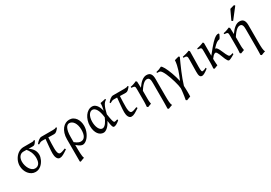

<svg xmlns="http://www.w3.org/2000/svg" viewBox="35 -1877 4586 3247"><g transform="rotate(-30 2328.5 -253.5)"><path d="M351.1 -185.5Q351.1 -219.7 344 -250.5Q336.9 -281.2 325.9 -306.9Q314.9 -332.5 301.3 -353Q287.6 -373.5 274.9 -387.2Q255.4 -387.7 239.7 -387.9Q224.1 -388.2 215.8 -388.2Q188 -388.2 167.5 -376.7Q147 -365.2 133.8 -345.9Q120.6 -326.7 114 -301.8Q107.4 -276.9 107.4 -250Q107.4 -213.9 117.7 -177Q127.9 -140.1 146.2 -109.9Q164.6 -79.6 190.2 -60.5Q215.8 -41.5 246.6 -41.5Q277.8 -41.5 298.1 -54.7Q318.4 -67.9 330.1 -88.6Q341.8 -109.4 346.4 -135Q351.1 -160.6 351.1 -185.5ZM478.5 -454.6Q463.9 -431.2 453.4 -417.5Q442.9 -403.8 433.8 -396.5Q424.8 -389.2 415.5 -387.2Q406.2 -385.3 393.6 -385.3Q377.9 -385.3 356.7 -385.5Q335.4 -385.7 312.5 -386.2L319.8 -383.3Q374 -344.2 398.2 -302.5Q422.4 -260.7 422.4 -207Q422.4 -187.5 416.5 -163.6Q410.6 -139.6 399.2 -115Q387.7 -90.3 370.8 -67.1Q354 -43.9 332 -25.6Q310.1 -7.3 283.2 3.7Q256.3 14.6 224.6 14.6Q184.6 14.6 150.6 -3.7Q116.7 -22 91.8 -53Q66.9 -84 53 -124.5Q39.1 -165 39.1 -209.5Q39.1 -239.3 46.4 -269Q53.7 -298.8 67.6 -325.9Q81.5 -353 100.8 -376.5Q120.1 -399.9 144.3 -417.2Q168.5 -434.6 196.3 -444.3Q224.1 -454.1 254.9 -454.1H404.3Q418.9 -454.1 427.7 -454.3Q436.5 -454.6 442.6 -456.1Q448.7 -457.5 453.9 -460.4Q459 -463.4 466.3 -468.8Z M857.4 -62Q829.6 -43.5 807.4 -29.1Q785.2 -14.6 766.4 -4.9Q747.6 4.9 731.2 9.8Q714.8 14.6 699.2 14.6Q678.7 14.6 664.6 3.2Q650.4 -8.3 641.6 -26.4Q632.8 -44.4 628.9 -66.9Q625 -89.4 625 -111.3Q625 -168 632.1 -238Q639.2 -308.1 646 -387.2Q633.3 -387.7 622.3 -387.9Q611.3 -388.2 602.5 -388.2H582.5Q562.5 -388.2 545.2 -381.6Q527.8 -375 503.4 -359.9L493.2 -377Q504.9 -391.1 518.1 -404.8Q531.2 -418.5 545.4 -429.4Q559.6 -440.4 574.7 -447.3Q589.8 -454.1 605.5 -454.1H824.2Q848.6 -454.1 866.5 -456.8Q884.3 -459.5 895.5 -468.8L908.7 -454.1Q883.8 -422.4 861.6 -402.8Q839.4 -383.3 814 -383.3Q793 -383.3 762.5 -384Q731.9 -384.8 699.7 -385.7Q695.8 -321.3 694.6 -269Q693.4 -216.8 693.4 -175.3Q693.4 -159.7 694.6 -138.7Q695.8 -117.7 700.9 -98.9Q706.1 -80.1 715.6 -66.9Q725.1 -53.7 742.2 -53.7Q751.5 -53.7 761.5 -55.4Q771.5 -57.1 783.7 -60.8Q795.9 -64.5 811 -70.1Q826.2 -75.7 845.7 -84Z M1030.3 -101.6Q1051.8 -85.9 1067.6 -75.7Q1083.5 -65.4 1096.7 -59.6Q1109.9 -53.7 1121.3 -51.3Q1132.8 -48.8 1145.5 -48.8Q1196.3 -48.8 1223.1 -92.3Q1250 -135.7 1250 -217.3Q1250 -264.2 1240 -301.3Q1230 -338.4 1212.9 -364.3Q1195.8 -390.1 1173.1 -403.8Q1150.4 -417.5 1125 -417.5Q1106.9 -417.5 1089.8 -406.5Q1072.8 -395.5 1059.6 -370.4Q1046.4 -345.2 1038.3 -304.2Q1030.3 -263.2 1030.3 -203.1ZM1323.2 -255.4Q1323.2 -220.2 1315.7 -186.8Q1308.1 -153.3 1294.9 -123.3Q1281.7 -93.3 1264.4 -67.9Q1247.1 -42.5 1227.3 -24.2Q1207.5 -5.9 1186.8 4.4Q1166 14.6 1146.5 14.6Q1137.7 14.6 1126.7 12.2Q1115.7 9.8 1101.6 2.9Q1087.4 -3.9 1069.8 -15.9Q1052.2 -27.8 1030.3 -47.4V-34.7Q1030.3 2.4 1030.8 41Q1031.2 79.6 1033 113.8Q1034.7 147.9 1038.8 174.6Q1043 201.2 1050.3 214.4Q1027.8 221.7 1009.5 228.5Q991.2 235.4 970.7 244.1Q965.3 241.7 963.1 239.3Q960.9 236.8 957 232.4V-197.8Q957 -263.7 973.4 -314.2Q989.7 -364.7 1017.1 -399.2Q1044.4 -433.6 1079.6 -451.2Q1114.7 -468.8 1152.3 -468.8Q1194.3 -468.8 1226.3 -450.7Q1258.3 -432.6 1279.8 -402.8Q1301.3 -373 1312.3 -334.5Q1323.2 -295.9 1323.2 -255.4Z M1570.8 -57.6Q1589.8 -57.6 1607.9 -70.3Q1626 -83 1642.1 -103.8Q1658.2 -124.5 1671.9 -150.6Q1685.5 -176.8 1696.3 -203.1Q1683.1 -313.5 1651.1 -365.5Q1619.1 -417.5 1575.7 -417.5Q1557.1 -417.5 1539.1 -406.7Q1521 -396 1506.6 -374Q1492.2 -352.1 1483.2 -318.8Q1474.1 -285.6 1474.1 -240.7Q1474.1 -206.1 1480.7 -173.1Q1487.3 -140.1 1499.8 -114.5Q1512.2 -88.9 1530 -73.2Q1547.9 -57.6 1570.8 -57.6ZM1865.2 -451.2Q1846.7 -440.4 1831.5 -425.3Q1816.4 -410.2 1803 -384.8Q1789.6 -359.4 1777.1 -321.8Q1764.6 -284.2 1752 -228.5Q1758.3 -187.5 1763.4 -158.7Q1768.6 -129.9 1773.2 -110.6Q1777.8 -91.3 1782 -79.8Q1786.1 -68.4 1790 -62.7Q1793.9 -57.1 1797.9 -55.4Q1801.8 -53.7 1805.7 -53.7Q1813.5 -53.7 1828.9 -56.9Q1844.2 -60.1 1861.8 -66.9Q1862.8 -62.5 1864.3 -57.6Q1865.7 -52.7 1867.7 -44.9Q1834 -16.1 1805.7 -0.7Q1777.3 14.6 1756.8 14.6Q1746.6 14.6 1739.3 7.3Q1731.9 0 1726.1 -16.6Q1720.2 -33.2 1715.3 -60.3Q1710.4 -87.4 1705.6 -127Q1668.5 -54.2 1627.7 -19.8Q1586.9 14.6 1552.7 14.6Q1523.4 14.6 1496.8 1Q1470.2 -12.7 1450 -39.8Q1429.7 -66.9 1417.7 -107.4Q1405.8 -147.9 1405.8 -201.2Q1405.8 -253.9 1420.7 -302.5Q1435.5 -351.1 1461.7 -387.9Q1487.8 -424.8 1523.4 -446.8Q1559.1 -468.8 1601.1 -468.8Q1645.5 -468.8 1681.4 -428.2Q1717.3 -387.7 1735.8 -307.1Q1745.1 -346.2 1750.7 -382.6Q1756.3 -418.9 1754.4 -447.3Q1765.1 -449.2 1777.8 -451.7Q1790.5 -454.1 1804.2 -456.8Q1817.9 -459.5 1831.1 -462.4Q1844.2 -465.3 1856 -468.8Q1859.9 -463.4 1861.3 -459Q1862.8 -454.6 1865.2 -451.2Z M2255.9 -62Q2228 -43.5 2205.8 -29.1Q2183.6 -14.6 2164.8 -4.9Q2146 4.9 2129.6 9.8Q2113.3 14.6 2097.7 14.6Q2077.1 14.6 2063 3.2Q2048.8 -8.3 2040 -26.4Q2031.2 -44.4 2027.3 -66.9Q2023.4 -89.4 2023.4 -111.3Q2023.4 -168 2030.5 -238Q2037.6 -308.1 2044.4 -387.2Q2031.7 -387.7 2020.8 -387.9Q2009.8 -388.2 2001 -388.2H1981Q1960.9 -388.2 1943.6 -381.6Q1926.3 -375 1901.9 -359.9L1891.6 -377Q1903.3 -391.1 1916.5 -404.8Q1929.7 -418.5 1943.8 -429.4Q1958 -440.4 1973.1 -447.3Q1988.3 -454.1 2003.9 -454.1H2222.7Q2247.1 -454.1 2264.9 -456.8Q2282.7 -459.5 2293.9 -468.8L2307.1 -454.1Q2282.2 -422.4 2260 -402.8Q2237.8 -383.3 2212.4 -383.3Q2191.4 -383.3 2160.9 -384Q2130.4 -384.8 2098.1 -385.7Q2094.2 -321.3 2093 -269Q2091.8 -216.8 2091.8 -175.3Q2091.8 -159.7 2093 -138.7Q2094.2 -117.7 2099.4 -98.9Q2104.5 -80.1 2114 -66.9Q2123.5 -53.7 2140.6 -53.7Q2149.9 -53.7 2159.9 -55.4Q2169.9 -57.1 2182.1 -60.8Q2194.3 -64.5 2209.5 -70.1Q2224.6 -75.7 2244.1 -84Z M2661.6 -468.8Q2716.8 -468.8 2740.7 -435.1Q2764.6 -401.4 2764.6 -336.9V-23.9Q2764.6 21 2765.4 55.7Q2766.1 90.3 2768.6 116Q2771 141.6 2775.4 158.7Q2779.8 175.8 2787.6 185.1Q2766.6 191.9 2745.6 199.5Q2724.6 207 2707.5 214.8L2688.5 200.7Q2689 190.9 2689.5 173.1Q2689.9 155.3 2690.4 134.8Q2690.9 114.3 2691.2 94Q2691.4 73.7 2691.4 59.6V-293Q2691.4 -316.9 2689.7 -337.4Q2688 -357.9 2681.9 -373Q2675.8 -388.2 2664.6 -396.7Q2653.3 -405.3 2634.3 -405.3Q2620.1 -405.3 2604.2 -399.7Q2588.4 -394 2569.6 -378.9Q2550.8 -363.8 2528.3 -336.9Q2505.9 -310.1 2479 -268.1V-115.2Q2479 -98.1 2479.5 -84.5Q2480 -70.8 2481.4 -58.6Q2482.9 -46.4 2484.6 -34.7Q2486.3 -22.9 2488.3 -10.7Q2471.7 -4.4 2454.3 1.2Q2437 6.8 2419.4 14.6L2400.4 0Q2401.4 -9.8 2402.3 -23.7Q2403.3 -37.6 2404.1 -52.5Q2404.8 -67.4 2405.3 -81.8Q2405.8 -96.2 2405.8 -107.4V-332.5Q2405.8 -357.9 2404.3 -372.3Q2402.8 -386.7 2396 -394.3Q2389.2 -401.9 2374.8 -404.8Q2360.4 -407.7 2334 -410.2V-429.7Q2351.6 -432.1 2366.5 -436Q2381.3 -439.9 2395.5 -444.8Q2409.7 -449.7 2424.1 -455.6Q2438.5 -461.4 2454.6 -468.8L2471.7 -451.7Q2473.1 -417.5 2474.1 -390.6L2476.1 -330.1Q2523.9 -399.4 2569.8 -434.1Q2615.7 -468.8 2661.6 -468.8Z M3307.1 -453.6Q3283.2 -401.4 3257.6 -344.5Q3231.9 -287.6 3207.3 -228.5Q3182.6 -169.4 3160.4 -109.6Q3138.2 -49.8 3121.1 7.3Q3122.1 25.4 3123 52.7Q3124 80.1 3124.8 109.9Q3125.5 139.6 3125.2 167.7Q3125 195.8 3124 215.3Q3106 222.2 3084.2 230Q3062.5 237.8 3046.4 244.1Q3043 241.2 3038.8 238Q3034.7 234.9 3027.8 230Q3034.2 198.2 3039.3 162.8Q3044.4 127.4 3048.3 96.7Q3052.2 65.9 3054.2 43.5Q3056.2 21 3055.7 14.6Q3054.2 -9.3 3045.9 -48.3Q3037.6 -87.4 3024.4 -132.8Q3011.2 -178.2 2994.9 -224.9Q2978.5 -271.5 2960.7 -310.3Q2942.9 -349.1 2925.3 -375Q2907.7 -400.9 2892.6 -405.3Q2884.3 -407.7 2874.5 -408.4Q2864.7 -409.2 2856.4 -409.7Q2846.7 -410.2 2836.9 -409.7L2836.4 -429.2Q2864.7 -434.6 2893.3 -445.3Q2921.9 -456.1 2944.3 -468.8Q2953.1 -468.8 2965.8 -453.4Q2978.5 -438 2993.4 -411.4Q3008.3 -384.8 3023.9 -348.9Q3039.6 -313 3054.4 -271.7Q3069.3 -230.5 3082.5 -186Q3095.7 -141.6 3105.5 -97.7Q3124 -141.6 3141.1 -183.8Q3158.2 -226.1 3171.6 -268.6Q3185.1 -311 3194.6 -355Q3204.1 -398.9 3207 -445.8Q3227.5 -452.1 3250.2 -458.5Q3272.9 -464.8 3291.5 -468.8Z M3599.6 -53.2Q3554.7 -18.1 3523.9 -1.7Q3493.2 14.6 3477.1 14.6Q3460 14.6 3449 7.8Q3438 1 3431.6 -12.9Q3425.3 -26.9 3422.9 -48.3Q3420.4 -69.8 3420.9 -99.1L3424.8 -326.7Q3425.3 -352.1 3423.8 -368.2Q3422.4 -384.3 3415.3 -393.6Q3408.2 -402.8 3393.1 -406.2Q3377.9 -409.7 3351.1 -409.7V-429.2Q3382.8 -434.6 3418.9 -444.6Q3455.1 -454.6 3487.3 -468.8L3502.9 -449.2L3498 -147.9Q3497.6 -114.3 3499 -94.7Q3500.5 -75.2 3503.4 -65.2Q3506.3 -55.2 3510.5 -52.7Q3514.6 -50.3 3520 -50.3Q3527.3 -50.3 3545.7 -54.9Q3564 -59.6 3594.7 -75.2Z M4115.2 -40Q4095.2 -27.3 4077.4 -17.3Q4059.6 -7.3 4044.4 0Q4029.3 7.3 4018.1 11.2Q4006.8 15.1 4000.5 15.1Q3987.3 15.1 3975.3 -1.7Q3963.4 -18.6 3952.1 -43.9Q3940.9 -69.3 3930.2 -98.9Q3919.4 -128.4 3908.4 -153.8Q3897.5 -179.2 3886 -196Q3874.5 -212.9 3861.8 -212.9Q3853 -212.9 3841.8 -206.8Q3830.6 -200.7 3818.8 -190.4L3777.8 -142.1Q3777.8 -127.9 3778.6 -109.6Q3779.3 -91.3 3780.3 -72.8Q3781.2 -54.2 3782.7 -38.1Q3784.2 -22 3785.6 -12.2Q3779.3 -9.8 3770.5 -6.3Q3761.7 -2.9 3752.2 0.7Q3742.7 4.4 3733.4 8.3Q3724.1 12.2 3716.8 15.1L3698.2 0Q3699.7 -7.8 3700.9 -20.8Q3702.1 -33.7 3702.9 -49.8Q3703.6 -65.9 3704.1 -84.7Q3704.6 -103.5 3704.6 -123V-328.6Q3704.6 -355.5 3703.4 -370.6Q3702.1 -385.7 3695.6 -393.6Q3689 -401.4 3674.3 -404.5Q3659.7 -407.7 3632.8 -410.2V-429.7Q3650.9 -432.6 3669.2 -437Q3687.5 -441.4 3704.6 -447Q3721.7 -452.6 3736.8 -458.3Q3752 -463.9 3764.2 -468.8L3777.8 -452.1V-203.1Q3826.7 -265.6 3864 -309.6Q3901.4 -353.5 3929.4 -383.1Q3957.5 -412.6 3978.3 -429.7Q3999 -446.8 4015.1 -455.6Q4031.2 -464.4 4044.2 -466.6Q4057.1 -468.8 4069.8 -468.8Q4073.2 -464.4 4075.2 -460.9L4078.6 -455.6Q4079.1 -454.6 4079.6 -454.1Q4069.8 -430.2 4058.3 -408.9Q4046.9 -387.7 4035.6 -376Q4019.5 -373.5 4005.9 -369.1Q3992.2 -364.7 3976.3 -354Q3960.4 -343.3 3940.4 -324.5Q3920.4 -305.7 3892.1 -274.4H3896.5Q3912.1 -274.4 3926 -257.6Q3939.9 -240.7 3952.6 -215.8Q3965.3 -190.9 3977.5 -161.4Q3989.7 -131.8 4001.7 -106.9Q4013.7 -82 4025.6 -65.2Q4037.6 -48.3 4050.3 -48.3Q4058.6 -48.3 4065.4 -49.1Q4072.3 -49.8 4079.1 -51.5Q4085.9 -53.2 4093.3 -55.9Q4100.6 -58.6 4110.4 -62Z M4477.1 -468.8Q4532.2 -468.8 4556.2 -435.1Q4580.1 -401.4 4580.1 -336.9V-23.9Q4580.1 21 4580.8 55.7Q4581.5 90.3 4584 116Q4586.4 141.6 4590.8 158.7Q4595.2 175.8 4603 185.1Q4582 191.9 4561 199.5Q4540 207 4522.9 214.8L4503.9 200.7Q4504.4 190.9 4504.9 173.1Q4505.4 155.3 4505.9 134.8Q4506.3 114.3 4506.6 94Q4506.8 73.7 4506.8 59.6V-293Q4506.8 -316.9 4505.1 -337.4Q4503.4 -357.9 4497.3 -373Q4491.2 -388.2 4480 -396.7Q4468.8 -405.3 4449.7 -405.3Q4435.5 -405.3 4419.7 -399.7Q4403.8 -394 4385 -378.9Q4366.2 -363.8 4343.8 -336.9Q4321.3 -310.1 4294.4 -268.1V-115.2Q4294.4 -98.1 4294.9 -84.5Q4295.4 -70.8 4296.9 -58.6Q4298.3 -46.4 4300 -34.7Q4301.8 -22.9 4303.7 -10.7Q4287.1 -4.4 4269.8 1.2Q4252.4 6.8 4234.9 14.6L4215.8 0Q4216.8 -9.8 4217.8 -23.7Q4218.8 -37.6 4219.5 -52.5Q4220.2 -67.4 4220.7 -81.8Q4221.2 -96.2 4221.2 -107.4V-332.5Q4221.2 -357.9 4219.7 -372.3Q4218.3 -386.7 4211.4 -394.3Q4204.6 -401.9 4190.2 -404.8Q4175.8 -407.7 4149.4 -410.2V-429.7Q4167 -432.1 4181.9 -436Q4196.8 -439.9 4210.9 -444.8Q4225.1 -449.7 4239.5 -455.6Q4253.9 -461.4 4270 -468.8L4287.1 -451.7Q4288.6 -417.5 4289.6 -390.6L4291.5 -330.1Q4339.4 -399.4 4385.3 -434.1Q4431.2 -468.8 4477.1 -468.8ZM4392.6 -529.3Q4388.7 -530.3 4385.7 -531.5Q4382.8 -532.7 4379.9 -534.7Q4377 -536.6 4374 -539.1Q4371.1 -541.5 4366.7 -545.4L4452.6 -728.5Q4460.4 -731.4 4471.2 -734.6Q4481.9 -737.8 4493.7 -741.2Q4505.4 -744.6 4516.8 -747.3Q4528.3 -750 4537.6 -752.4L4552.7 -735.4Z"/></g></svg>

Font: Noto Serif Devanagari
Style: Bold
Weight: 700
Designer: Monotype Design Team
Foundry: Monotype Imaging Inc.
Version: Version 1.01